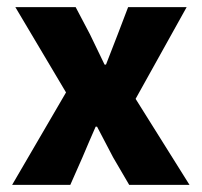

<svg xmlns="http://www.w3.org/2000/svg" viewBox="-20 -518 565 538"><path d="M14 0 165 -259 23 -498H192L232 -422Q242 -401 252.5 -379.5Q263 -358 273 -337H277Q285 -358 293.5 -379.5Q302 -401 310 -422L339 -498H503L360 -241L511 0H342L297 -77Q286 -98 274.5 -120Q263 -142 252 -163H248Q239 -142 229.5 -120.5Q220 -99 211 -77L177 0Z"/></svg>

Font: Mada ExtraBold
Style: Regular
Weight: 800
Designer: Khaled Hosny
Version: Version 1.5